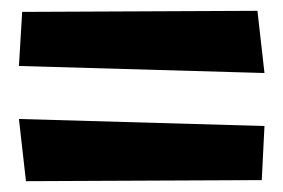

<svg xmlns="http://www.w3.org/2000/svg" viewBox="-20 -452 524 355"><path d="M15 -330 21 -430 456 -432 469 -317ZM469 -219 464 -119 28 -117 15 -232Z"/></svg>

Font: LONDON PRESLEY
Style: Regular
Weight: 400
Version: Version 001.000